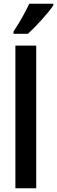

<svg xmlns="http://www.w3.org/2000/svg" viewBox="-20 -1003 304 1023"><path d="M264 -974V-983H136C115 -939 88 -889 52 -835V-823H129C173 -863 238 -935 264 -974ZM173 0V-760H62V0Z"/></svg>

Font: Noto Sans Sinhala UI ExtraCondensed SemiBold
Style: Regular
Weight: 600
Width: 2
Designer: Jelle Bosma - Monotype Design Team
Foundry: Monotype Imaging Inc.
Version: Version 2.006